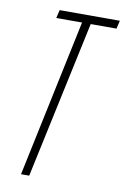

<svg xmlns="http://www.w3.org/2000/svg" viewBox="-80 -737 513 785"><g transform="rotate(10 176.5 -344.0)"><path d="M64 0 202 -654H95L103 -688H353L345 -654H238L98 0Z"/></g></svg>

Font: Saira Ultra Condensed Thin
Style: Italic
Weight: 100
Width: 1
Italic angle: -12°
Designer: Hector Gatti with collaboration of the Omnibus-Type team
Foundry: Omnibus-Type
Version: Version 1.001; ttfautohint (v1.8)